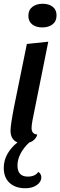

<svg xmlns="http://www.w3.org/2000/svg" viewBox="-26 -744 321 1022"><path d="M275 -662Q275 -631 254 -614.5Q233 -598 199 -598Q166 -598 145.5 -614Q125 -630 125 -660Q125 -691 146.5 -707.5Q168 -724 201 -724Q234 -724 254.5 -708Q275 -692 275 -662ZM147 -104Q142 -77 142 -62Q142 -47 149.5 -38Q157 -29 172 -28Q171 -20 166 -13V-12L165 -11Q151 9 129 15Q100 42 83.5 73.5Q67 105 67 137Q67 196 122 196Q161 196 178 171Q194 182 194 200Q194 224 170 241Q146 258 109 258Q56 258 25 229.5Q-6 201 -6 150Q-6 109 14 74.5Q34 40 67 14Q49 7 39.5 -9Q30 -25 30 -48Q30 -78 49 -176L117 -510L231 -522Z"/></svg>

Font: Sansita SW
Style: Italic
Weight: 400
Italic angle: -11°
Designer: Pablo Cosgaya
Foundry: Omnibus-Type
Version: Version 1.000